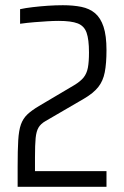

<svg xmlns="http://www.w3.org/2000/svg" viewBox="-20 -716 476 736"><path d="M47.6 0V-77Q47.6 -140 49.9 -178.2Q52.2 -216.4 60.2 -238.9Q68.3 -261.5 84.7 -277.2Q101.2 -292.8 129.5 -309.7L264.6 -389.6Q288.4 -404 300.5 -419Q312.6 -434.1 316.9 -456.6Q321.1 -479.1 321.1 -514.8Q321.1 -564.8 311.9 -590.7Q302.8 -616.6 277.8 -626.3Q252.8 -635.9 205.2 -635.9Q184.2 -635.9 160.8 -634.4Q137.3 -632.9 111.6 -630.9Q85.9 -628.9 57 -624.9V-680.8Q77.7 -685.4 105.5 -688.6Q133.4 -691.9 163.7 -694Q194 -696 221 -696Q260.6 -696 291.8 -689.7Q323.1 -683.3 344.4 -665.4Q365.6 -647.4 376.9 -613.5Q388.2 -579.5 388.2 -523.8Q388.2 -473 381.6 -439.1Q375 -405.2 356.5 -382.1Q338.1 -359 301.9 -337.7L154.5 -251.9Q136.2 -241.5 127.7 -227.1Q119.2 -212.7 116.6 -186.7Q114.1 -160.7 114.1 -113V-60.1H388.2V0Z"/></svg>

Font: Saira Thin Condensed
Style: Regular
Weight: 100
Width: 3
Version: Version 1.101